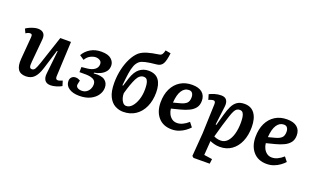

<svg xmlns="http://www.w3.org/2000/svg" viewBox="-99 -1332 3457 2110"><g transform="rotate(20 1629.5 -276.5)"><path d="M9 -476Q25 -488 49.5 -499Q74 -510 99.5 -517Q125 -524 146 -524Q190 -524 212 -500.5Q234 -477 230 -431L205 -158Q201 -115 207 -98.5Q213 -82 233 -82Q255 -82 268 -103Q281 -124 302 -186L410 -511H535L516 -102Q515 -65 541 -65Q553 -65 567 -70Q581 -75 595 -81L613 -23Q589 -8 551.5 3Q514 14 486 14Q437 14 417 -15.5Q397 -45 403 -96L432 -364L424 -366L353 -137Q329 -60 292.5 -23Q256 14 195 14Q132 14 104.5 -26Q77 -66 84 -151L105 -407Q107 -431 101.5 -439Q96 -447 82 -447Q58 -447 32 -428Z M820 15Q746 15 700.5 -15.5Q655 -46 655 -98Q655 -127 672.5 -144.5Q690 -162 718 -162Q733 -162 746 -157.5Q759 -153 772 -146L762 -98Q758 -75 776.5 -61Q795 -47 830 -47Q860 -47 883 -63Q906 -79 918 -103.5Q930 -128 930 -154Q930 -187 912 -203Q894 -219 866 -225Q838 -231 811 -231H736L737 -291L796 -297Q855 -302 887.5 -326.5Q920 -351 920 -390Q920 -419 898.5 -432.5Q877 -446 850 -446Q822 -446 788 -429Q754 -412 732 -373L679 -409Q708 -461 761.5 -493Q815 -525 888 -525Q967 -525 1003.5 -492.5Q1040 -460 1040 -416Q1040 -375 1017.5 -347Q995 -319 960 -302.5Q925 -286 888 -280V-271Q976 -280 1016.5 -250.5Q1057 -221 1057 -165Q1057 -120 1030 -79Q1003 -38 950 -11.5Q897 15 820 15Z M1334 15Q1284 15 1238.5 -9.5Q1193 -34 1164 -92.5Q1135 -151 1135 -252Q1135 -335 1152.5 -411Q1170 -487 1201 -547Q1232 -607 1272 -642Q1307 -669 1356.5 -684.5Q1406 -700 1494 -713Q1515 -716 1526 -731Q1537 -746 1544 -779L1606 -768Q1596 -679 1575 -642.5Q1554 -606 1508 -601Q1424 -593 1378.5 -582.5Q1333 -572 1314 -557Q1285 -534 1269.5 -495.5Q1254 -457 1245.5 -398.5Q1237 -340 1229 -257L1237 -255L1268 -352Q1296 -436 1341.5 -471Q1387 -506 1446 -506Q1527 -506 1566 -455Q1605 -404 1605 -307Q1605 -213 1572 -140Q1539 -67 1478 -26Q1417 15 1334 15ZM1418 -425Q1369 -425 1337.5 -362Q1306 -299 1273 -181Q1272 -154 1280 -125.5Q1288 -97 1304.5 -77Q1321 -57 1345 -57Q1381 -57 1411 -90Q1441 -123 1459.5 -178Q1478 -233 1478 -299Q1478 -328 1474.5 -357Q1471 -386 1458.5 -405.5Q1446 -425 1418 -425Z M1950 -524Q2028 -524 2068 -489.5Q2108 -455 2108 -394Q2108 -344 2084 -312Q2060 -280 2017 -259Q1974 -238 1919 -224L1817 -198Q1820 -165 1834.5 -136.5Q1849 -108 1873.5 -90Q1898 -72 1933 -72Q1996 -72 2065 -133L2105 -82Q2085 -60 2054.5 -37.5Q2024 -15 1985 -0.5Q1946 14 1902 14Q1801 14 1744 -51.5Q1687 -117 1687 -225Q1687 -316 1719.5 -383Q1752 -450 1811 -487Q1870 -524 1950 -524ZM1989 -392Q1989 -421 1976 -439.5Q1963 -458 1936 -458Q1885 -458 1853.5 -410Q1822 -362 1816 -268L1896 -289Q1942 -301 1965.5 -323Q1989 -345 1989 -392Z M2250 -404Q2252 -444 2227 -444Q2216 -444 2198.5 -439Q2181 -434 2171 -428L2153 -489Q2178 -502 2214.5 -513Q2251 -524 2289 -524Q2335 -524 2353.5 -496Q2372 -468 2366 -421L2339 -203L2348 -200L2384 -330Q2401 -392 2422 -435Q2443 -478 2476 -501Q2509 -524 2562 -524Q2640 -524 2681 -467.5Q2722 -411 2722 -310Q2722 -214 2690.5 -141Q2659 -68 2601 -27Q2543 14 2464 14Q2428 14 2397 5.5Q2366 -3 2348 -12L2336 155L2432 169L2425 225L2236 226L2217 210L2238 -62ZM2535 -444Q2515 -444 2500.5 -434.5Q2486 -425 2473.5 -401Q2461 -377 2446.5 -332.5Q2432 -288 2411 -219L2370 -74Q2385 -66 2405.5 -60.5Q2426 -55 2451 -55Q2496 -55 2528 -89.5Q2560 -124 2576.5 -183.5Q2593 -243 2593 -315Q2593 -345 2589.5 -375Q2586 -405 2573.5 -424.5Q2561 -444 2535 -444Z M3060 -524Q3138 -524 3178 -489.5Q3218 -455 3218 -394Q3218 -344 3194 -312Q3170 -280 3127 -259Q3084 -238 3029 -224L2927 -198Q2930 -165 2944.5 -136.5Q2959 -108 2983.5 -90Q3008 -72 3043 -72Q3106 -72 3175 -133L3215 -82Q3195 -60 3164.5 -37.5Q3134 -15 3095 -0.5Q3056 14 3012 14Q2911 14 2854 -51.5Q2797 -117 2797 -225Q2797 -316 2829.5 -383Q2862 -450 2921 -487Q2980 -524 3060 -524ZM3099 -392Q3099 -421 3086 -439.5Q3073 -458 3046 -458Q2995 -458 2963.5 -410Q2932 -362 2926 -268L3006 -289Q3052 -301 3075.5 -323Q3099 -345 3099 -392Z"/></g></svg>

Font: Literata 12pt SemiBold
Style: Italic
Weight: 600
Italic angle: -2°
Designer: Latin by Veronika Burian and Jose Scaglione. Greek by Irene Vlachou. Cyrillic by Vera Evstafieva
Foundry: TypeTogether
Version: Version 3.002